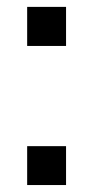

<svg xmlns="http://www.w3.org/2000/svg" viewBox="-20 -532 266 552"><path d="M169.9 -399.9H58.1V-512.2H169.9ZM169.9 0H58.1V-111.8H169.9Z"/></svg>

Font: BaseOne
Style: Regular
Weight: 400
Designer: Domenico Catapano
Foundry: Design by Basse
Version: Version 1.000;PS 001.001;hotconv 1.0.56